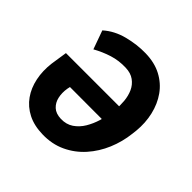

<svg xmlns="http://www.w3.org/2000/svg" viewBox="-147 -667 807 807"><g transform="rotate(45 256.5 -264.0)"><path d="M276.9 -538.1Q331.5 -537.1 371.8 -515.9Q412.1 -494.6 437.5 -458.7Q462.9 -422.9 473.6 -376.7Q484.4 -330.6 479.5 -280.3L477.1 -259.8Q471.2 -207 450.7 -158.2Q430.2 -109.4 396 -71Q361.8 -32.7 315.4 -11Q269 10.7 212.4 9.3Q161.1 8.3 123.8 -10.7Q86.4 -29.8 63.5 -62.3Q40.5 -94.7 31.7 -137.5Q22.9 -180.2 28.8 -228L40 -301.8H428.7L413.1 -212.4L152.8 -212.9L149.9 -199.2Q145.5 -171.9 150.9 -147.7Q156.2 -123.5 173.1 -107.9Q189.9 -92.3 220.2 -91.3Q252.9 -90.3 276.6 -106.4Q300.3 -122.6 315.7 -148.4Q331.1 -174.3 340.1 -203.9Q349.1 -233.4 352.5 -259.8L355 -279.8Q357.4 -306.2 355 -333.3Q352.5 -360.4 342.3 -383.1Q332 -405.8 312 -420.4Q292 -435.1 260.7 -436Q219.7 -437.5 182.6 -425.8Q145.5 -414.1 110.4 -394.5L80.6 -477.5Q119.1 -511.7 172.6 -525.4Q226.1 -539.1 276.9 -538.1Z"/></g></svg>

Font: Roboto SemiBold
Style: Italic
Weight: 600
Designer: Christian Robertson
Foundry: Google
Version: Version 3.009; 2024